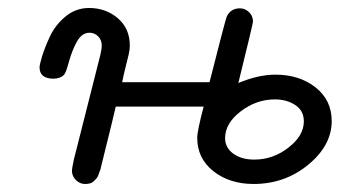

<svg xmlns="http://www.w3.org/2000/svg" viewBox="-20 -456 881 481"><path d="M79.1 -287.1Q79.1 -293.9 85.4 -314.9Q91.8 -335.9 105 -364.5Q118.2 -393.1 144 -414.6Q169.9 -436 203.1 -436Q245.1 -436 275.1 -410.4Q305.2 -384.8 305.2 -341.8Q305.2 -332 302.5 -320.1Q299.8 -308.1 294.4 -287.1Q289.1 -266.1 286.1 -250H504.9Q543.9 -403.8 547.9 -414.1Q557.6 -435.1 581.1 -435.1Q594.2 -435.1 604 -425.5Q613.8 -416 613.8 -401.9Q613.8 -397 577.1 -248Q627 -269 669.9 -269Q730 -269 770.5 -237.1Q811 -205.1 811 -152.8Q811 -91.8 752.4 -43.5Q693.8 4.9 615.2 4.9Q555.2 4.9 514.6 -27.1Q474.1 -59.1 474.1 -110.8Q474.1 -127.9 490.2 -189H270Q267.1 -174.8 232.9 -37.1L231.9 -32.2Q230 -27.3 229 -24.7Q228 -22 226.1 -16.6Q224.1 -11.2 220.9 -8.1Q217.8 -4.9 214.4 -1.5Q210.9 2 205.6 3.4Q200.2 4.9 192.9 4.9Q180.7 4.9 170.9 -4.2Q161.1 -13.2 160.2 -26.9Q160.2 -33.7 165 -56.2L231 -316.9Q234.9 -333 234.9 -341.8Q234.9 -356 225.8 -365Q216.8 -374 204.1 -374Q185.1 -374 172.6 -351.6Q160.2 -329.1 152.6 -301Q145 -272.9 140.1 -268.1Q131.3 -259.3 113.8 -258.8Q79.1 -259.3 79.1 -287.1ZM543.9 -109.9Q543.9 -85.9 564.5 -71Q585 -56.2 617.2 -56.2Q664.1 -56.2 702.6 -86.2Q741.2 -116.2 741.2 -151.9Q741.2 -178.7 719.7 -192.9Q698.2 -207 668.9 -207Q622.1 -207 583 -177Q543.9 -147 543.9 -109.9Z"/></svg>

Font: CMU Typewriter Text Variable Width
Style: Italic
Weight: 500
Italic angle: -14.04°
Version: Version 0.7.0